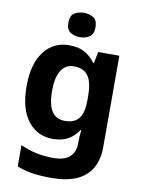

<svg xmlns="http://www.w3.org/2000/svg" viewBox="-105 -831 843 1142"><g transform="rotate(10 316.0 -260.5)"><path d="M255 -556Q312 -556 350 -534.5Q388 -513 413 -477H418L431 -546H559V4Q559 81 529 133.5Q499 186 438.5 213Q378 240 285 240Q222 240 172 232.5Q122 225 78 207V79Q123 99 170.5 110Q218 121 280 121Q343 121 375.5 92Q408 63 408 12V-3Q408 -15 409.5 -35Q411 -55 413 -70H408Q385 -34 347.5 -12Q310 10 254 10Q160 10 103.5 -63Q47 -136 47 -272Q47 -408 104 -482Q161 -556 255 -556ZM304 -437Q254 -437 227.5 -394.5Q201 -352 201 -270Q201 -188 227.5 -148Q254 -108 307 -108Q337 -108 358 -117Q379 -126 392 -143.5Q405 -161 411.5 -188Q418 -215 418 -252V-274Q418 -329 407 -365Q396 -401 371 -419Q346 -437 304 -437ZM308 -761Q341 -761 365.5 -745.5Q390 -730 390 -687Q390 -646 365.5 -630Q341 -614 308 -614Q274 -614 250 -630Q226 -646 226 -687Q226 -730 250 -745.5Q274 -761 308 -761Z"/></g></svg>

Font: Noto Sans Cherokee
Style: Regular
Weight: 400
Designer: Monotype Design Team
Foundry: Monotype Imaging Inc.
Version: Version 2.001